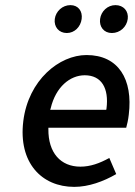

<svg xmlns="http://www.w3.org/2000/svg" viewBox="-20 -718 527 750"><path d="M270 12C326 12 384 -9 434 -38L407 -101C369 -80 333 -67 294 -67C217 -67 168 -121 169 -214V-219H473C476 -230 481 -250 483 -270C500 -408 443 -503 318 -503C212 -503 91 -406 71 -245C51 -82 143 12 270 12ZM178 -295C198 -379 254 -424 311 -424C377 -424 406 -373 396 -294L395 -289H176ZM299 -644C303 -674 286 -698 255 -698C224 -698 198 -674 194 -644C190 -613 210 -589 241 -589C271 -589 295 -613 299 -644ZM479 -644C483 -674 463 -698 431 -698C400 -698 375 -674 371 -644C367 -613 386 -589 417 -589C449 -589 475 -613 479 -644Z"/></svg>

Font: Falling Sky
Style: LightObl
Weight: 400
Designer: Paul D. Hunt
Foundry: Adobe Systems Incorporated
Version: Version 1.02